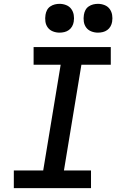

<svg xmlns="http://www.w3.org/2000/svg" viewBox="-20 -980 640 1000"><path d="M52 0V-92H205L296 -643H155V-735H557V-643H404L313 -92H454V0ZM490 -810Q472 -810 455.5 -816.5Q439 -823 429 -836.5Q419 -850 416.5 -867.5Q414 -885 417 -903Q419 -916 425 -927.5Q431 -939 442 -946.5Q453 -954 465.5 -957Q478 -960 490 -960Q508 -960 524.5 -953.5Q541 -947 551 -933.5Q561 -920 564 -902.5Q567 -885 564 -867Q562 -854 555.5 -842.5Q549 -831 538.5 -823.5Q528 -816 515.5 -813Q503 -810 490 -810ZM290 -810Q272 -810 255.5 -816.5Q239 -823 229 -836.5Q219 -850 216.5 -867.5Q214 -885 217 -903Q219 -916 225 -927.5Q231 -939 242 -946.5Q253 -954 265.5 -957Q278 -960 290 -960Q308 -960 324.5 -953.5Q341 -947 351 -933.5Q361 -920 364 -902.5Q367 -885 364 -867Q362 -854 355.5 -842.5Q349 -831 338.5 -823.5Q328 -816 315.5 -813Q303 -810 290 -810Z"/></svg>

Font: Iosevka Slab Semibold Extended
Style: Italic
Weight: 600
Width: 7
Italic angle: -9°
Monospace: yes
Designer: Belleve Invis
Foundry: Belleve Invis
Version: Version 11.1.0; ttfautohint (v1.8.3)